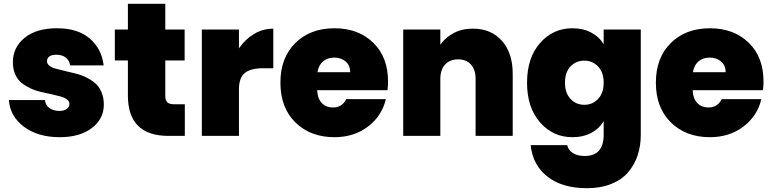

<svg xmlns="http://www.w3.org/2000/svg" viewBox="-20 -717 4072 1013"><path d="M527.8 -165Q527.8 -89.8 464.6 -41.5Q401.4 6.8 294.9 6.8Q180.2 6.8 106.4 -48.3Q32.7 -103.5 26.9 -189H216.8Q220.2 -161.6 241.2 -146.7Q262.2 -131.8 293.9 -131.8Q317.9 -131.8 332 -142.1Q346.2 -152.3 346.2 -168Q346.2 -182.6 333.3 -192.6Q320.3 -202.6 299.6 -208Q278.8 -213.4 252 -219.7Q225.1 -226.1 197 -231.9Q168.9 -237.8 142.1 -250.2Q115.2 -262.7 94.5 -279.1Q73.7 -295.4 60.8 -323.7Q47.9 -352.1 47.9 -389.2Q47.9 -466.3 109.4 -517.1Q170.9 -567.9 280.8 -567.9Q390.6 -567.9 453.6 -513.7Q516.6 -459.5 526.9 -372.1H350.1Q345.7 -398.9 326.9 -413.6Q308.1 -428.2 276.9 -428.2Q252.9 -428.2 240.5 -419.2Q228 -410.2 228 -394Q228 -379.9 241 -369.9Q253.9 -359.9 274.9 -354.5Q295.9 -349.1 322.8 -342.5Q349.6 -335.9 377.7 -329.3Q405.8 -322.8 432.6 -309.8Q459.5 -296.9 480.5 -279.5Q501.5 -262.2 514.6 -232.7Q527.8 -203.1 527.8 -165Z M654.8 -212.9V-397.9H585.9V-561H654.8V-696.8H852.1V-561H954.1V-397.9H852.1V-210Q852.1 -187.5 862.8 -177.2Q873.5 -167 897.9 -167H955.1V0H869.6Q654.8 0 654.8 -212.9Z M1240.7 -245.1V0H1044.9V-561H1240.7V-461.9Q1273.4 -509.8 1320.3 -537.8Q1367.2 -565.9 1421.9 -565.9V-356.9H1366.7Q1302.7 -356.9 1271.7 -332Q1240.7 -307.1 1240.7 -245.1Z M1654.8 -335.9H1827.6Q1827.6 -372.1 1803.5 -392.6Q1779.3 -413.1 1743.7 -413.1Q1708 -413.1 1684.6 -393.3Q1661.1 -373.5 1654.8 -335.9ZM2015.6 -193.8Q1995.6 -106 1921.9 -49.6Q1848.1 6.8 1744.6 6.8Q1618.2 6.8 1538.8 -70.8Q1459.5 -148.4 1459.5 -280.8Q1459.5 -412.6 1538.3 -490.2Q1617.2 -567.9 1744.6 -567.9Q1870.6 -567.9 1949 -491.9Q2027.3 -416 2027.3 -287.1Q2027.3 -264.2 2024.4 -241.2H1653.3Q1656.2 -194.8 1678.7 -172.4Q1701.2 -149.9 1736.3 -149.9Q1785.2 -149.9 1806.6 -193.8Z M2489.3 0V-300.8Q2489.3 -349.1 2464.6 -376.5Q2439.9 -403.8 2397.5 -403.8Q2353.5 -403.8 2328.4 -376.5Q2303.2 -349.1 2303.2 -300.8V0H2107.4V-561H2303.2V-481Q2329.6 -519 2373.5 -542.5Q2417.5 -565.9 2474.1 -565.9Q2571.3 -565.9 2628.2 -501.7Q2685.1 -437.5 2685.1 -327.1V0Z M3000 -567.9Q3057.1 -567.9 3099.9 -544.9Q3142.6 -522 3165 -482.9V-561H3360.8V-5.9Q3360.8 52.2 3344.5 101.8Q3328.1 151.4 3294.9 190.9Q3261.7 230.5 3205.8 253.2Q3149.9 275.9 3076.7 275.9Q2946.8 275.9 2868.7 215.1Q2790.5 154.3 2779.8 48.8H2972.7Q2978.5 75.7 3002.9 90.8Q3027.3 106 3064.9 106Q3165 106 3165 -5.9V-78.1Q3142.6 -39.1 3099.9 -16.1Q3057.1 6.8 3000 6.8Q2897.5 6.8 2829.1 -71.5Q2760.7 -149.9 2760.7 -280.8Q2760.7 -411.6 2829.1 -489.7Q2897.5 -567.9 3000 -567.9ZM3165 -280.8Q3165 -335 3135.7 -366Q3106.4 -397 3063 -397Q3019 -397 2990 -366.5Q2960.9 -335.9 2960.9 -280.8Q2960.9 -226.1 2990 -195.1Q3019 -164.1 3063 -164.1Q3106.4 -164.1 3135.7 -195.1Q3165 -226.1 3165 -280.8Z M3635.7 -335.9H3808.6Q3808.6 -372.1 3784.4 -392.6Q3760.3 -413.1 3724.6 -413.1Q3689 -413.1 3665.5 -393.3Q3642.1 -373.5 3635.7 -335.9ZM3996.6 -193.8Q3976.6 -106 3902.8 -49.6Q3829.1 6.8 3725.6 6.8Q3599.1 6.8 3519.8 -70.8Q3440.4 -148.4 3440.4 -280.8Q3440.4 -412.6 3519.3 -490.2Q3598.1 -567.9 3725.6 -567.9Q3851.6 -567.9 3929.9 -491.9Q4008.3 -416 4008.3 -287.1Q4008.3 -264.2 4005.4 -241.2H3634.3Q3637.2 -194.8 3659.7 -172.4Q3682.1 -149.9 3717.3 -149.9Q3766.1 -149.9 3787.6 -193.8Z"/></svg>

Font: Poppins ExtraBold
Style: Regular
Weight: 800
Designer: Ninad Kale (Devanagari), Jonny Pinhorn (Latin)
Foundry: Indian Type Foundry
Version: Version 3.200;PS 1.000;hotconv 16.6.54;makeotf.lib2.5.65590